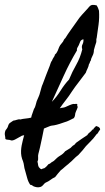

<svg xmlns="http://www.w3.org/2000/svg" viewBox="-89 -760 441 807"><path d="M260.7 -594.7Q252 -592.8 248.5 -585.9Q245.1 -579.1 242.2 -570.3Q238.3 -562.5 235.8 -558.6Q233.4 -554.7 234.4 -547.9Q204.1 -497.1 179.2 -442.4Q154.3 -387.7 128.9 -332Q148.4 -351.6 165.5 -378.9Q182.6 -406.2 201.2 -425.8Q214.8 -459 231.4 -487.8Q248 -516.6 256.8 -552.7Q252.9 -564.5 257.8 -573.7Q262.7 -583 261.7 -594.7ZM236.3 -322.3Q234.4 -318.4 235.8 -315.9Q237.3 -313.5 237.3 -308.6Q236.3 -304.7 234.4 -300.8Q232.4 -296.9 230.5 -292Q226.6 -283.2 226.6 -277.3Q226.6 -271.5 221.7 -263.7Q211.9 -258.8 202.1 -253.9Q192.4 -249 181.6 -246.1Q173.8 -243.2 161.6 -239.3Q149.4 -235.4 138.7 -233.4Q130.9 -232.4 127.9 -231.9Q125 -231.4 122.1 -230.5Q116.2 -228.5 109.9 -225.6Q103.5 -222.7 95.7 -219.7Q91.8 -201.2 87.9 -181.2Q84 -161.1 79.1 -140.6Q77.1 -132.8 75.7 -126.5Q74.2 -120.1 72.3 -113.3Q70.3 -105.5 71.3 -96.7Q72.3 -87.9 68.4 -80.1Q70.3 -75.2 70.8 -68.8Q71.3 -62.5 74.2 -57.6Q76.2 -54.7 79.6 -51.8Q83 -48.8 85.9 -48.8Q92.8 -52.7 93.8 -52.2Q94.7 -51.8 96.7 -52.7Q101.6 -55.7 106.4 -60.5Q111.3 -65.4 115.2 -70.3Q120.1 -71.3 122.6 -73.7Q125 -76.2 127.9 -78.1Q130.9 -80.1 133.3 -81.1Q135.7 -82 137.7 -84Q151.4 -98.6 164.1 -106Q176.8 -113.3 184.6 -124Q194.3 -129.9 202.1 -134.8Q208 -137.7 212.4 -143.1Q216.8 -148.4 223.6 -151.4Q225.6 -154.3 227.5 -156.2Q229.5 -158.2 232.4 -161.1Q244.1 -168.9 254.9 -176.8Q265.6 -184.6 278.3 -192.4Q280.3 -197.3 284.2 -200.2Q288.1 -203.1 292 -207Q294.9 -209 296.9 -212.4Q298.8 -215.8 303.7 -216.8Q304.7 -221.7 308.1 -223.6Q311.5 -225.6 314.5 -230.5Q325.2 -227.5 328.6 -223.6Q332 -219.7 332 -215.8Q324.2 -205.1 322.8 -201.7Q321.3 -198.2 317.4 -196.3Q303.7 -176.8 287.6 -161.6Q271.5 -146.5 257.8 -127.9Q252.9 -123 249 -118.2Q245.1 -113.3 240.2 -108.4Q229.5 -100.6 220.7 -91.3Q211.9 -82 202.1 -74.2Q197.3 -69.3 192.9 -66.4Q188.5 -63.5 183.6 -58.6Q178.7 -53.7 174.8 -50.8Q170.9 -47.9 166 -43.9Q160.2 -37.1 154.3 -30.3Q148.4 -23.4 142.6 -15.6Q131.8 -10.7 123 -3.9Q114.3 2.9 102.5 7.8Q97.7 10.7 92.8 17.1Q87.9 23.4 82 25.4Q74.2 28.3 65.4 26.9Q56.6 25.4 50.8 22.5Q45.9 18.6 43 17.6Q40 16.6 38.1 16.6Q29.3 3.9 25.4 -11.2Q21.5 -26.4 16.6 -43Q14.6 -47.9 13.7 -53.2Q12.7 -58.6 11.7 -65.4Q10.7 -69.3 10.3 -73.2Q9.8 -77.1 7.8 -82Q5.9 -86.9 3.9 -92.3Q2 -97.7 1 -103.5Q-1 -115.2 -0.5 -126.5Q0 -137.7 2 -148.4Q3.9 -159.2 6.8 -169.9Q9.8 -180.7 12.7 -192.4Q9.8 -190.4 6.8 -190.4Q3.9 -190.4 1 -188.5Q-2.9 -186.5 -6.8 -184.1Q-10.7 -181.6 -14.6 -179.7Q-18.6 -177.7 -24.4 -174.3Q-30.3 -170.9 -36.1 -169.9Q-39.1 -168.9 -42 -169.9Q-44.9 -170.9 -48.8 -171.9Q-53.7 -172.9 -58.1 -172.9Q-62.5 -172.9 -66.4 -175.8Q-66.4 -182.6 -68.4 -191.9Q-70.3 -201.2 -65.4 -212.9Q-63.5 -214.8 -61 -218.3Q-58.6 -221.7 -56.6 -225.6Q-54.7 -231.4 -53.7 -234.4Q-52.7 -237.3 -48.8 -242.2Q-43.9 -246.1 -41 -247.6Q-38.1 -249 -33.2 -252.9Q-25.4 -253.9 -17.1 -256.8Q-8.8 -259.8 -3.9 -257.8Q6.8 -260.7 18.6 -261.7Q30.3 -262.7 42 -265.6Q43.9 -275.4 47.4 -283.7Q50.8 -292 53.7 -301.8Q58.6 -308.6 60.5 -317.4Q62.5 -326.2 65.4 -335Q68.4 -342.8 72.8 -352.1Q77.1 -361.3 79.1 -370.1Q82 -379.9 84.5 -389.6Q86.9 -399.4 90.8 -407.2Q98.6 -427.7 105.5 -446.3Q112.3 -464.8 120.1 -483.4Q122.1 -489.3 124 -495.1Q126 -501 129.9 -505.9Q131.8 -511.7 134.8 -516.1Q137.7 -520.5 140.6 -525.4Q140.6 -530.3 144 -532.7Q147.5 -535.2 149.4 -539.1Q154.3 -546.9 156.7 -554.7Q159.2 -562.5 164.1 -570.3L175.8 -585Q177.7 -588.9 179.7 -592.8Q181.6 -596.7 185.5 -599.6Q196.3 -617.2 209 -634.8Q221.7 -652.3 235.4 -671.9Q244.1 -685.5 255.4 -697.8Q266.6 -710 277.3 -721.7Q281.2 -726.6 286.6 -732.4Q292 -738.3 297.9 -739.3Q306.6 -740.2 317.4 -737.3Q320.3 -732.4 322.8 -727.1Q325.2 -721.7 327.1 -714.8Q329.1 -684.6 325.2 -656.2Q321.3 -627.9 317.4 -600.6Q315.4 -595.7 315.9 -591.3Q316.4 -586.9 315.4 -582Q313.5 -576.2 310.5 -566.9Q307.6 -557.6 305.7 -549.8Q305.7 -536.1 299.8 -525.4Q293.9 -514.6 292 -503.9Q289.1 -502 288.6 -497.6Q288.1 -493.2 285.2 -491.2Q283.2 -480.5 278.8 -471.7Q274.4 -462.9 271.5 -454.1Q256.8 -433.6 241.7 -414.6Q226.6 -395.5 212.9 -375Q201.2 -356.4 188 -339.8Q174.8 -323.2 162.1 -304.7Q167 -306.6 172.9 -307.1Q178.7 -307.6 184.6 -309.6Q193.4 -313.5 202.1 -317.4Q210.9 -321.3 218.8 -323.2Q223.6 -322.3 228 -323.2Q232.4 -324.2 236.3 -322.3Z"/></svg>

Font: Seaweed Script
Style: Regular
Weight: 400
Designer: Squid
Foundry: Font Diner, Inc DBA Neapolitan
Version: Version 1.000